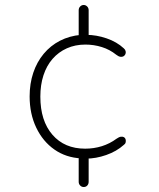

<svg xmlns="http://www.w3.org/2000/svg" viewBox="-20 -630 640 771"><path d="M316 121Q308 121 302 115Q296 109 296 100V-8L306 6Q245 3 198.5 -29.5Q152 -62 125.5 -117.5Q99 -173 99 -243Q99 -294 113.5 -337.5Q128 -381 155.5 -414Q183 -447 221 -466.5Q259 -486 305 -490L296 -468V-589Q296 -598 302 -604Q308 -610 316 -610Q324 -610 330 -604Q336 -598 336 -589V-468L327 -490Q367 -490 408 -476Q449 -462 477 -436Q483 -431 484.5 -424.5Q486 -418 483.5 -412.5Q481 -407 476 -404Q471 -401 463.5 -402Q456 -403 447 -410Q421 -431 389 -441Q357 -451 323 -451Q282 -451 248.5 -436Q215 -421 191 -393.5Q167 -366 154.5 -327.5Q142 -289 142 -242Q142 -145 190.5 -89Q239 -33 322 -33Q357 -33 389 -43Q421 -53 448 -73Q458 -80 465.5 -81Q473 -82 478 -79Q483 -76 484.5 -70Q486 -64 484.5 -58Q483 -52 477 -48Q448 -22 406.5 -7.5Q365 7 325 7L336 -8V100Q336 109 330.5 115Q325 121 316 121Z"/></svg>

Font: Nunito ExtraLight
Style: Regular
Weight: 200
Designer: Vernon Adams
Foundry: Vernon Adams
Version: Version 3.602